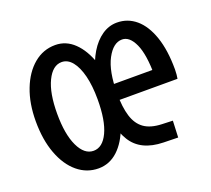

<svg xmlns="http://www.w3.org/2000/svg" viewBox="-92 -596 797 725"><g transform="rotate(-20 307.0 -233.0)"><path d="M189.5 14.4Q142.4 14.4 105.3 -16.4Q68.3 -47.2 47.4 -103Q26.4 -158.9 26.4 -233.9Q26.4 -305.5 47.9 -360.9Q69.3 -416.4 107 -448Q144.7 -479.6 193.5 -479.6Q236.5 -479.6 269.2 -448.1Q301.9 -416.6 320.9 -360.8Q339.9 -305 339.9 -231.4Q339.9 -158.4 320.4 -103.1Q300.9 -47.9 267.2 -16.7Q233.5 14.4 189.5 14.4ZM194.3 -54.5Q230.6 -54.5 252.5 -100.8Q274.4 -147 274.4 -232.5Q274.4 -286.4 264.4 -326.5Q254.3 -366.6 236.4 -388.7Q218.4 -410.8 194.3 -410.8Q158.1 -410.8 135.1 -363.3Q112.1 -315.8 112.1 -232.8Q112.1 -150 134.8 -102.3Q157.5 -54.5 194.3 -54.5ZM287.5 -224.6Q287.5 -279.2 299.4 -325.7Q311.4 -372.2 332.1 -406.7Q352.9 -441.1 380.9 -460.4Q409 -479.6 441.1 -479.6Q484.5 -479.6 517.4 -451.7Q550.3 -423.8 568.9 -369.7Q587.5 -315.7 587.5 -238.1Q587.5 -227.4 586.5 -218Q585.6 -208.5 584.3 -201.7H312.9V-265.5H538.9L506.8 -242.1Q506.8 -327.7 487.4 -370.3Q468 -412.9 437.7 -412.9Q402.1 -412.9 376.6 -364.8Q351 -316.8 351 -227.7Q351 -172.4 362.4 -135.7Q373.8 -99.1 399.7 -80.7Q425.5 -62.4 470.5 -60.8L513.8 -59.2L510.9 7.5L452.4 6.2Q361.6 4.2 324.6 -56.1Q287.5 -116.4 287.5 -224.6Z"/></g></svg>

Font: Intel One Mono Light
Style: Regular
Weight: 300
Monospace: yes
Designer: Fred Shallcrass
Foundry: Frere-Jones Type LLC
Version: Version 1.004